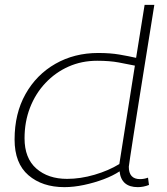

<svg xmlns="http://www.w3.org/2000/svg" viewBox="-20 -760 686 790"><path d="M547 10Q479 10 472 -55Q445 -37 406.5 -22.5Q368 -8 325.5 1Q283 10 245 10Q154 10 97 -39Q40 -88 40 -186Q40 -293 85 -373Q130 -453 208 -497.5Q286 -542 384 -542Q434 -542 471.5 -535.5Q509 -529 540 -522L575 -740H615Q608 -696 597.5 -630.5Q587 -565 575 -490.5Q563 -416 551.5 -343.5Q540 -271 530.5 -210.5Q521 -150 515.5 -113Q510 -76 510 -74Q510 -23 556 -23Q573 -23 589 -29L593 1Q570 10 547 10ZM256 -24Q311 -24 369 -41Q427 -58 471 -85L535 -490Q506 -496 468.5 -503Q431 -510 380 -510Q316 -510 262 -486Q208 -462 167 -418.5Q126 -375 103.5 -317Q81 -259 81 -191Q81 -109 129.5 -66.5Q178 -24 256 -24Z"/></svg>

Font: Georama Extended ExtraLight
Style: Italic
Weight: 200
Width: 7
Italic angle: -9°
Designer: Jean-Baptiste Levee
Foundry: Production Type
Version: Version 1.000